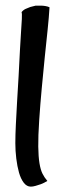

<svg xmlns="http://www.w3.org/2000/svg" viewBox="-20 -659 213 691"><path d="M158.2 -632.8Q156.2 -597.7 151.4 -551.8Q146.5 -505.9 141.1 -453.1Q135.7 -400.4 130.4 -342.8Q125 -285.2 121.1 -226.6Q117.2 -168 117.7 -131.3Q118.2 -94.7 122.1 -71.3Q126 -47.9 132.8 -34.2Q139.6 -20.5 150.4 -7.8Q137.7 0 127 3.9Q116.2 7.8 108.4 9.8Q98.6 12.7 90.8 12.7Q76.2 12.7 65.4 -1.5Q54.7 -15.6 48.3 -38.1Q42 -60.5 38.6 -88.4Q35.2 -116.2 35.2 -143.6Q35.2 -172.9 37.1 -211.4Q39.1 -250 41.5 -293.5Q43.9 -336.9 46.9 -384.3Q49.8 -431.6 51.8 -478.5Q53.7 -514.6 55.7 -543.9Q57.6 -569.3 58.6 -590.3Q59.6 -611.3 57.6 -615.2Q63.5 -623 72.3 -627Q81.1 -630.9 88.9 -633.8Q98.6 -636.7 108.4 -638.7H127Q134.8 -638.7 143.6 -637.2Q152.3 -635.7 158.2 -632.8Z"/></svg>

Font: Rancho
Style: Regular
Weight: 400
Designer: Font Diner, Inc
Foundry: Font Diner, Inc
Version: Version 1.000